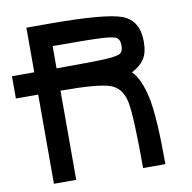

<svg xmlns="http://www.w3.org/2000/svg" viewBox="-92 -967 1060 1060"><g transform="rotate(-10 437.5 -437.5)"><path d="M750 0H625Q625 -281.2 609.4 -367.2Q593.8 -453.1 527.3 -476.6Q460.9 -500 250 -500V0H125V-875H250Q570.3 -875 660.2 -839.8Q750 -804.7 750 -687.5Q750 -625 726.6 -589.8Q703.1 -554.7 656.2 -531.2Q703.1 -484.4 726.6 -375Q750 -265.6 750 0ZM625 -687.5Q625 -718.8 609.4 -730.5Q593.8 -742.2 527.3 -746.1Q460.9 -750 250 -750V-625Q460.9 -625 527.3 -628.9Q593.8 -632.8 609.4 -644.5Q625 -656.2 625 -687.5ZM375 -625V-500H0V-625Z"/></g></svg>

Font: CraftyPE
Style: Regular
Weight: 400
Designer: Erek Butcher
Foundry: Haunted Coop
Version: Version 0.018;April 4, 2024;FontCreator 15.0.0.2962 64-bit